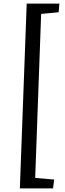

<svg xmlns="http://www.w3.org/2000/svg" viewBox="-20 -832 359 1064"><path d="M175 154 280 163 274 212H90L128 -812H309L305 -764L208 -755Z"/></svg>

Font: Literata 12pt
Style: Italic
Weight: 400
Italic angle: -2°
Designer: Latin by Veronika Burian and Jose Scaglione. Greek by Irene Vlachou. Cyrillic by Vera Evstafieva
Foundry: TypeTogether
Version: Version 3.002